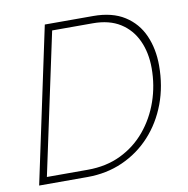

<svg xmlns="http://www.w3.org/2000/svg" viewBox="-80 -787 845 865"><g transform="rotate(-10 343.0 -355.0)"><path d="M181 -710H402Q489 -710 545.5 -674Q602 -638 629 -576.5Q656 -515 656 -439Q656 -345 626 -265Q596 -185 541.5 -125.5Q487 -66 413 -33Q339 0 251 0H30ZM258 -32Q343 -32 410 -64.5Q477 -97 524 -153.5Q571 -210 596 -282Q621 -354 621 -433Q621 -504 595.5 -559.5Q570 -615 520 -646.5Q470 -678 395 -678H209L71 -32Z"/></g></svg>

Font: Raleway ExtraLight
Style: Italic
Weight: 200
Italic angle: -12°
Designer: Matt McInerney, Pablo Impallari, Rodrigo Fuenzalida
Foundry: Matt McInerney, Pablo Impallari, Rodrigo Fuenzalida
Version: Version 4.026